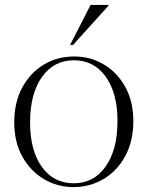

<svg xmlns="http://www.w3.org/2000/svg" viewBox="-20 -752 601 782"><path d="M279 10Q213.5 10 158.8 -22.5Q104 -55 71 -114.2Q38 -173.5 38 -253.5Q38 -335 70.5 -395.2Q103 -455.5 158.2 -488.8Q213.5 -522 282 -522Q348 -522 402.8 -489.5Q457.5 -457 490.2 -398Q523 -339 523 -258.5Q523 -177 490.2 -116.5Q457.5 -56 402 -23Q346.5 10 279 10ZM280 -5.5Q362 -5.5 410.2 -73.8Q458.5 -142 458.5 -258.5Q458.5 -373 410.5 -439.8Q362.5 -506.5 281 -506.5Q199 -506.5 150.8 -438.2Q102.5 -370 102.5 -253.5Q102.5 -139 150.5 -72.2Q198.5 -5.5 280 -5.5ZM265.5 -569 349 -732H421.5V-728.5L277.5 -569Z"/></svg>

Font: Newsreader Display Light
Style: Regular
Weight: 300
Designer: Hugues Gentile
Foundry: Production Type
Version: Version 1.001